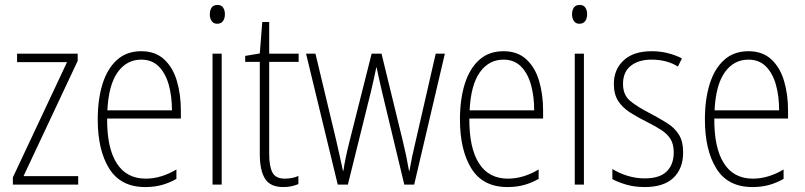

<svg xmlns="http://www.w3.org/2000/svg" viewBox="-20 -746 3254 776"><path d="M296 0H32V-29L251 -495H49V-529H294V-500L75 -34H296Z M551 -539Q608 -539 643.5 -506Q679 -473 695 -418.5Q711 -364 711 -300V-267H413Q412 -149 451.5 -86.5Q491 -24 569 -24Q631 -24 693 -61V-23Q665 -7 634.5 1.5Q604 10 567 10Q468 10 421.5 -64.5Q375 -139 375 -263Q375 -345 394.5 -407Q414 -469 453 -504Q492 -539 551 -539ZM551 -505Q492 -505 455.5 -454Q419 -403 414 -300H675Q675 -357 662 -403.5Q649 -450 621.5 -477.5Q594 -505 551 -505Z M859 -726Q875 -726 882 -715Q889 -704 889 -689Q889 -671 881 -660.5Q873 -650 858 -650Q843 -650 835.5 -661Q828 -672 828 -688Q828 -704 835 -715Q842 -726 859 -726ZM876 -529V0H839V-529Z M1131 -24Q1147 -24 1161.5 -27Q1176 -30 1186 -35V-2Q1174 3 1159 6.5Q1144 10 1125 10Q1072 10 1051 -24Q1030 -58 1030 -124V-496H971V-520L1030 -530L1040 -657H1068V-529H1187V-496H1068V-124Q1068 -74 1081 -49Q1094 -24 1131 -24Z M1524 -375Q1518 -401 1512.5 -425.5Q1507 -450 1502 -474H1501Q1496 -450 1490.5 -425Q1485 -400 1479 -375L1386 0H1345L1217 -529H1255L1339 -178Q1347 -143 1353.5 -113.5Q1360 -84 1366 -56H1368Q1371 -79 1378 -112Q1385 -145 1394 -180L1482 -529H1522L1608 -176Q1623 -115 1633 -56H1635Q1641 -90 1645.5 -112Q1650 -134 1658 -167L1741 -529H1778L1654 0H1614Z M2015 -539Q2072 -539 2107.5 -506Q2143 -473 2159 -418.5Q2175 -364 2175 -300V-267H1877Q1876 -149 1915.5 -86.5Q1955 -24 2033 -24Q2095 -24 2157 -61V-23Q2129 -7 2098.5 1.5Q2068 10 2031 10Q1932 10 1885.5 -64.5Q1839 -139 1839 -263Q1839 -345 1858.5 -407Q1878 -469 1917 -504Q1956 -539 2015 -539ZM2015 -505Q1956 -505 1919.5 -454Q1883 -403 1878 -300H2139Q2139 -357 2126 -403.5Q2113 -450 2085.5 -477.5Q2058 -505 2015 -505Z M2323 -726Q2339 -726 2346 -715Q2353 -704 2353 -689Q2353 -671 2345 -660.5Q2337 -650 2322 -650Q2307 -650 2299.5 -661Q2292 -672 2292 -688Q2292 -704 2299 -715Q2306 -726 2323 -726ZM2340 -529V0H2303V-529Z M2741 -130Q2741 -65 2702 -27.5Q2663 10 2586 10Q2544 10 2510.5 0Q2477 -10 2455 -22V-63Q2482 -46 2516 -35.5Q2550 -25 2586 -25Q2646 -25 2674.5 -53Q2703 -81 2703 -130Q2703 -163 2690 -184Q2677 -205 2652 -221Q2627 -237 2593 -254Q2555 -273 2525.5 -292Q2496 -311 2478.5 -338Q2461 -365 2461 -407Q2461 -465 2500.5 -502Q2540 -539 2614 -539Q2649 -539 2680 -531Q2711 -523 2736 -510L2720 -477Q2675 -505 2613 -505Q2561 -505 2529.5 -480Q2498 -455 2498 -407Q2498 -362 2527 -338Q2556 -314 2609 -287Q2645 -268 2675.5 -249Q2706 -230 2723.5 -202.5Q2741 -175 2741 -130Z M3005 -539Q3062 -539 3097.5 -506Q3133 -473 3149 -418.5Q3165 -364 3165 -300V-267H2867Q2866 -149 2905.5 -86.5Q2945 -24 3023 -24Q3085 -24 3147 -61V-23Q3119 -7 3088.5 1.5Q3058 10 3021 10Q2922 10 2875.5 -64.5Q2829 -139 2829 -263Q2829 -345 2848.5 -407Q2868 -469 2907 -504Q2946 -539 3005 -539ZM3005 -505Q2946 -505 2909.5 -454Q2873 -403 2868 -300H3129Q3129 -357 3116 -403.5Q3103 -450 3075.5 -477.5Q3048 -505 3005 -505Z"/></svg>

Font: Noto Sans Lao Condensed ExtraLight
Style: Regular
Weight: 200
Width: 3
Designer: Monotype Design Team
Foundry: Monotype Imaging Inc.
Version: Version 2.003; ttfautohint (v1.8.4.7-5d5b)